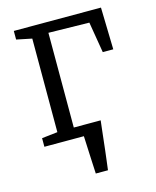

<svg xmlns="http://www.w3.org/2000/svg" viewBox="-111 -627 717 883"><g transform="rotate(-15 248.0 -185.5)"><path d="M234.5 180Q233.5 157.5 232.2 134.5Q231 111.5 230 89Q229 66.5 228 44Q227 21.5 226 0L177.5 -50.5H319.5Q317 -27.5 314.2 -4.5Q311.5 18.5 309 41.8Q306.5 65 303.8 88Q301 111 298.2 134.2Q295.5 157.5 292.5 180ZM38 0V-41L113 -49.5V-495L40 -510V-551H455L460 -351H410L385.5 -498L191.5 -501.5V-49.5L307.5 -41V0Z"/></g></svg>

Font: Merriweather 28pt Light
Style: Regular
Weight: 300
Version: Version 2.100